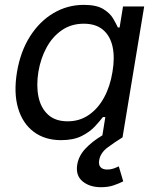

<svg xmlns="http://www.w3.org/2000/svg" viewBox="-20 -573 654 801"><path d="M234.9 11.7Q167 11.7 120.6 -23.2Q74.2 -58.1 55.4 -121.8Q36.6 -185.5 50.8 -272Q65.4 -358.9 105.5 -421.6Q145.5 -484.4 203.6 -518.6Q261.7 -552.7 329.6 -552.7Q382.3 -552.7 410.6 -535.4Q439 -518.1 451.9 -495.8Q464.8 -473.6 471.7 -458.5H479L493.2 -545.9H581.5L491.2 0H405.8L419.4 -84.5H409.2Q397 -68.4 376 -45.7Q355 -22.9 320.8 -5.6Q286.6 11.7 234.9 11.7ZM262.2 -66.9Q312 -66.9 350.3 -93.3Q388.7 -119.6 414.1 -166Q439.5 -212.4 449.2 -272.9Q459.5 -333.5 449.5 -378.7Q439.5 -423.8 409.4 -449Q379.4 -474.1 329.6 -474.1Q277.3 -474.1 238 -447Q198.7 -419.9 174.1 -374.5Q149.4 -329.1 140.1 -272.9Q130.9 -215.8 140.6 -168.9Q150.4 -122.1 180.7 -94.5Q210.9 -66.9 262.2 -66.9ZM401.4 208Q354 208 324.5 183.6Q294.9 159.2 302.2 113.8Q308.1 77.6 335.9 47.6Q363.8 17.6 406.2 -7.8L491.2 0Q459 20 429 42.2Q398.9 64.5 393.6 96.2Q390.6 114.3 399.4 124.3Q408.2 134.3 427.7 134.3Q441.9 134.3 453.6 130.1Q465.3 126 475.6 121.1L494.1 183.6Q478 191.9 454.8 200Q431.6 208 401.4 208Z"/></svg>

Font: Adwaita Sans
Style: Italic
Weight: 400
Italic angle: -9.39999°
Designer: Rasmus Andersson
Foundry: rsms
Version: Version 4.001;git-9221beed3